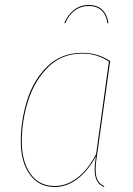

<svg xmlns="http://www.w3.org/2000/svg" viewBox="-20 -738 530 767"><path d="M420 -494 368 -120Q362 -86 362 -59Q362 -35 370 -19Q378 -3 397 6L395 9Q375 0 366.5 -17.5Q358 -35 358 -60Q358 -72 360 -89Q362 -106 363 -113Q329 -52 287 -21.5Q245 9 199 9Q135 9 99 -41Q63 -91 63 -173Q63 -256 88.5 -337.5Q114 -419 169.5 -473Q225 -527 309 -527Q371 -527 420 -494ZM67 -173Q67 -93 101.5 -44Q136 5 199 5Q245 5 287.5 -26.5Q330 -58 364 -122L415 -492Q368 -524 309 -524Q227 -524 172.5 -470Q118 -416 92.5 -335.5Q67 -255 67 -173ZM237 -646Q250 -678 275 -698Q300 -718 335 -718Q370 -718 389.5 -698Q409 -678 413 -646L409 -645Q405 -678 386 -696Q367 -714 335 -714Q303 -714 278.5 -696Q254 -678 241 -645Z"/></svg>

Font: Fira Sans Condensed Four
Style: Italic
Weight: 100
Width: 3
Italic angle: -8°
Designer: bBox Type GmbH & Carrois Corporate GbR & Edenspiekermann AG
Foundry: bBox Type GmbH & Carrois Corporate GbR & Edenspiekermann AG
Version: Version 4.301